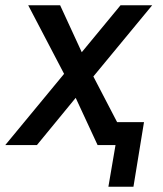

<svg xmlns="http://www.w3.org/2000/svg" viewBox="-23 -550 619 728"><path d="M388 158H483L523 -87H421L331 -260L554 -530H434L287 -352L205 -530H84L220 -270L-3 0H117L264 -179L347 0H415Z"/></svg>

Font: Iosevka Sparkle Medium
Style: Italic
Weight: 500
Italic angle: -9°
Designer: Belleve Invis
Foundry: Belleve Invis
Version: Version 4.5.0; ttfautohint (v1.8.3)